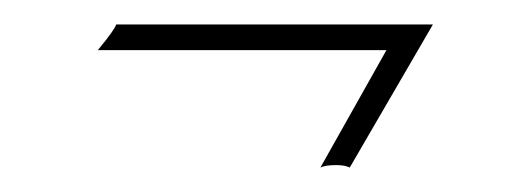

<svg xmlns="http://www.w3.org/2000/svg" viewBox="-20 -210 426 157"><path d="M60 -169Q74 -186 75 -190H334L266 -73Q262 -75 255 -75Q246 -75 242 -73L296 -169Z"/></svg>

Font: Kapakana Light
Style: Regular
Weight: 300
Designer: Kyosuke Nagai
Version: Version 1.000